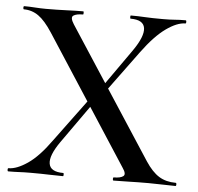

<svg xmlns="http://www.w3.org/2000/svg" viewBox="-48 -674 744 723"><g transform="rotate(5 324.5 -312.5)"><path d="M407 0Q404 0 404 -6Q404 -12 407 -12Q432 -12 442.5 -20Q453 -28 437 -51L123 -535Q95 -578 70 -595.5Q45 -613 15 -613Q12 -613 12 -619Q12 -625 15 -625Q34 -625 56 -623.5Q78 -622 97 -622Q139 -622 175 -623.5Q211 -625 238 -625Q240 -625 240 -619Q240 -613 238 -613Q213 -613 202 -605.5Q191 -598 207 -573L526 -83Q551 -45 577.5 -28.5Q604 -12 641 -12Q644 -12 644 -6Q644 0 641 0Q620 0 594 -1Q568 -2 539 -2Q497 -2 465.5 -1Q434 0 407 0ZM9 0Q6 0 6 -6Q6 -12 9 -12Q40 -12 81 -40Q122 -68 167 -131L300 -311L316 -298L195 -127Q157 -73 162 -42.5Q167 -12 216 -12Q218 -12 218 -6Q218 0 216 0Q187 0 162 -1Q137 -2 95 -2Q68 -2 51 -1Q34 0 9 0ZM334 -313 318 -326 437 -495Q476 -551 471.5 -582Q467 -613 418 -613Q416 -613 416 -619Q416 -625 418 -625Q446 -625 471.5 -623.5Q497 -622 539 -622Q567 -622 584 -623.5Q601 -625 625 -625Q628 -625 628 -619Q628 -613 625 -613Q594 -613 552.5 -583.5Q511 -554 464 -490Z"/></g></svg>

Font: Cormorant Garamond Light SemiBold
Style: Regular
Weight: 600
Version: Version 4.001